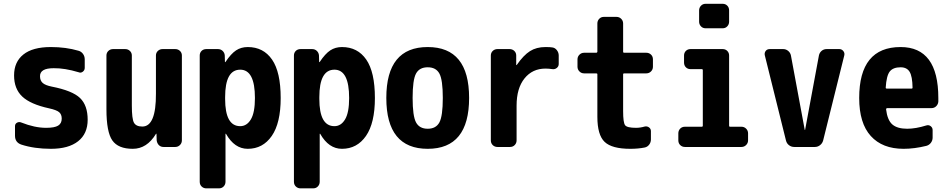

<svg xmlns="http://www.w3.org/2000/svg" viewBox="-20 -780 5040 1019"><path d="M254.9 -320.3Q364.3 -298.8 404.8 -259.8Q445.3 -220.7 445.3 -144.5Q445.3 -70.3 394.5 -30.3Q343.8 9.8 250 9.8Q162.1 9.8 92.8 -12.7Q59.6 -24.4 59.6 -59.6V-110.4Q59.6 -123 70.3 -128.9Q81.1 -134.8 92.8 -129.9Q164.1 -101.6 224.6 -101.6Q269.5 -101.6 288.6 -113.3Q307.6 -125 307.6 -150.4Q307.6 -172.9 293.9 -184.6Q280.3 -196.3 240.2 -205.1Q141.6 -226.6 98.1 -267.6Q54.7 -308.6 54.7 -379.9Q54.7 -451.2 104 -490.7Q153.3 -530.3 250 -530.3Q330.1 -530.3 396.5 -510.7Q411.1 -506.8 420.4 -494.1Q429.7 -481.4 429.7 -464.8V-419.9Q429.7 -407.2 419.4 -399.4Q409.2 -391.6 397.5 -396.5Q323.2 -418.9 264.6 -418Q191.4 -418 192.4 -375Q192.4 -352.5 206.5 -339.8Q220.7 -327.1 254.9 -320.3Z M910.2 -519.5Q924.8 -519.5 935.1 -509.8Q945.3 -500 945.3 -485.4V-35.2Q945.3 -20.5 935.1 -10.3Q924.8 0 910.2 0H847.7Q833 0 823.2 -9.8Q813.5 -19.5 811.5 -35.2L810.5 -69.3Q810.5 -70.3 809.6 -70.3Q807.6 -70.3 807.6 -69.3Q759.8 9.8 684.6 9.8Q607.4 9.8 576.2 -34.7Q544.9 -79.1 544.9 -200.2V-485.4Q544.9 -500 555.2 -509.8Q565.4 -519.5 580.1 -519.5H644.5Q659.2 -519.5 669.4 -509.8Q679.7 -500 679.7 -485.4V-219.7Q679.7 -149.4 690.9 -128.9Q702.1 -108.4 735.4 -108.4Q808.6 -108.4 807.6 -283.2V-485.4Q807.6 -500 817.9 -509.8Q828.1 -519.5 842.8 -519.5Z M1254.9 -110.4Q1290 -110.4 1311.5 -146.5Q1333 -182.6 1333 -259.8Q1333 -410.2 1254.9 -410.2Q1174.8 -410.2 1174.8 -264.6V-254.9Q1174.8 -110.4 1254.9 -110.4ZM1294.9 -530.3Q1377.9 -530.3 1423.8 -463.9Q1469.7 -397.5 1469.7 -259.8Q1469.7 -127 1422.4 -58.6Q1375 9.8 1294.9 9.8Q1224.6 9.8 1179.7 -69.3Q1179.7 -70.3 1177.7 -70.3Q1176.8 -70.3 1176.8 -69.3V184.6Q1176.8 199.2 1167 209.5Q1157.2 219.7 1141.6 219.7H1075.2Q1060.5 219.7 1050.3 210Q1040 200.2 1040 184.6V-485.4Q1040 -500 1049.8 -509.8Q1059.6 -519.5 1075.2 -519.5H1136.7Q1151.4 -519.5 1161.6 -509.8Q1171.9 -500 1172.9 -485.4L1173.8 -451.2Q1173.8 -450.2 1174.8 -450.2Q1176.8 -450.2 1176.8 -451.2Q1206.1 -495.1 1232.9 -512.7Q1259.8 -530.3 1294.9 -530.3Z M1754.9 -110.4Q1790 -110.4 1811.5 -146.5Q1833 -182.6 1833 -259.8Q1833 -410.2 1754.9 -410.2Q1674.8 -410.2 1674.8 -264.6V-254.9Q1674.8 -110.4 1754.9 -110.4ZM1794.9 -530.3Q1877.9 -530.3 1923.8 -463.9Q1969.7 -397.5 1969.7 -259.8Q1969.7 -127 1922.4 -58.6Q1875 9.8 1794.9 9.8Q1724.6 9.8 1679.7 -69.3Q1679.7 -70.3 1677.7 -70.3Q1676.8 -70.3 1676.8 -69.3V184.6Q1676.8 199.2 1667 209.5Q1657.2 219.7 1641.6 219.7H1575.2Q1560.5 219.7 1550.3 210Q1540 200.2 1540 184.6V-485.4Q1540 -500 1549.8 -509.8Q1559.6 -519.5 1575.2 -519.5H1636.7Q1651.4 -519.5 1661.6 -509.8Q1671.9 -500 1672.9 -485.4L1673.8 -451.2Q1673.8 -450.2 1674.8 -450.2Q1676.8 -450.2 1676.8 -451.2Q1706.1 -495.1 1732.9 -512.7Q1759.8 -530.3 1794.9 -530.3Z M2188 -130.4Q2206.1 -96.7 2250 -96.7Q2293.9 -96.7 2312 -130.4Q2330.1 -164.1 2330.1 -260.3Q2330.1 -356.4 2312 -389.6Q2293.9 -422.9 2250 -422.9Q2206.1 -422.9 2188 -389.6Q2169.9 -356.4 2169.9 -260.3Q2169.9 -164.1 2188 -130.4ZM2030.3 -260.3Q2030.3 -530.3 2250 -530.3Q2469.7 -530.3 2469.7 -260.3Q2469.7 9.8 2250 9.8Q2030.3 9.8 2030.3 -260.3Z M2911.1 -528.3Q2925.8 -526.4 2935.5 -513.7Q2945.3 -501 2945.3 -485.4V-440.4Q2945.3 -427.7 2935.1 -419.4Q2924.8 -411.1 2911.1 -413.1Q2893.6 -416 2875 -416Q2805.7 -416 2763.7 -363.8Q2721.7 -311.5 2721.7 -219.7V-35.2Q2721.7 -20.5 2711.9 -10.3Q2702.1 0 2686.5 0H2620.1Q2605.5 0 2595.2 -9.8Q2585 -19.5 2585 -35.2V-485.4Q2585 -500 2595.2 -509.8Q2605.5 -519.5 2620.1 -519.5H2684.6Q2699.2 -519.5 2709.5 -509.8Q2719.7 -500 2719.7 -485.4V-435.5Q2719.7 -434.6 2720.7 -434.6Q2722.7 -434.6 2722.7 -435.5Q2758.8 -487.3 2793 -508.8Q2827.1 -530.3 2875 -530.3Q2900.4 -530.3 2911.1 -528.3Z M3410.2 -500Q3424.8 -500 3435.1 -490.2Q3445.3 -480.5 3445.3 -464.8V-425.8Q3445.3 -411.1 3435.1 -400.9Q3424.8 -390.6 3410.2 -390.6H3292Q3287.1 -390.6 3287.1 -385.7V-190.4Q3287.1 -129.9 3297.4 -115.7Q3307.6 -101.6 3355.5 -101.6Q3377.9 -101.6 3401.4 -108.4Q3414.1 -111.3 3424.3 -104Q3434.6 -96.7 3434.6 -84V-40Q3434.6 -24.4 3425.3 -12.2Q3416 0 3401.4 2.9Q3367.2 9.8 3325.2 9.8Q3227.5 9.8 3189 -26.9Q3150.4 -63.5 3150.4 -160.2V-385.7Q3150.4 -390.6 3144.5 -390.6H3080.1Q3065.4 -390.6 3055.2 -400.9Q3044.9 -411.1 3044.9 -425.8V-464.8Q3044.9 -479.5 3055.2 -489.7Q3065.4 -500 3080.1 -500H3144.5Q3149.4 -500 3150.4 -504.9V-655.3Q3150.4 -669.9 3160.2 -680.2Q3169.9 -690.4 3184.6 -690.4H3252Q3266.6 -690.4 3276.9 -680.2Q3287.1 -669.9 3287.1 -655.3V-504.9Q3287.1 -500 3292 -500Z M3915 -107.4Q3929.7 -107.4 3939.9 -97.2Q3950.2 -86.9 3950.2 -72.3V-35.2Q3950.2 -20.5 3939.9 -10.3Q3929.7 0 3915 0H3615.2Q3600.6 0 3590.3 -9.8Q3580.1 -19.5 3580.1 -35.2V-72.3Q3580.1 -86.9 3589.8 -97.2Q3599.6 -107.4 3615.2 -107.4H3705.1Q3710 -107.4 3710 -112.3V-408.2Q3710 -413.1 3705.1 -413.1H3644.5Q3629.9 -413.1 3620.1 -422.9Q3610.4 -432.6 3610.4 -448.2V-485.4Q3610.4 -500 3620.1 -509.8Q3629.9 -519.5 3644.5 -519.5H3815.4Q3830.1 -519.5 3839.8 -509.8Q3849.6 -500 3849.6 -485.4V-112.3Q3849.6 -107.4 3855.5 -107.4ZM3724.6 -759.8H3815.4Q3830.1 -759.8 3839.8 -750Q3849.6 -740.2 3849.6 -724.6V-665Q3849.6 -650.4 3839.8 -640.1Q3830.1 -629.9 3815.4 -629.9H3724.6Q3710 -629.9 3700.2 -640.1Q3690.4 -650.4 3690.4 -665V-724.6Q3690.4 -739.3 3700.2 -749.5Q3710 -759.8 3724.6 -759.8Z M4434.6 -519.5Q4447.3 -519.5 4455.6 -509.3Q4463.9 -499 4460.9 -486.3L4348.6 -34.2Q4344.7 -19.5 4332.5 -9.8Q4320.3 0 4304.7 0H4195.3Q4179.7 0 4167.5 -9.3Q4155.3 -18.6 4151.4 -34.2L4039.1 -486.3Q4036.1 -499 4043.5 -509.3Q4050.8 -519.5 4065.4 -519.5H4136.7Q4151.4 -519.5 4163.1 -509.8Q4174.8 -500 4177.7 -485.4L4251 -90.8Q4251 -89.8 4252 -89.8Q4252.9 -89.8 4252.9 -90.8L4326.2 -485.4Q4329.1 -500 4340.3 -509.8Q4351.6 -519.5 4367.2 -519.5Z M4818.4 -309.6Q4823.2 -309.6 4823.2 -314.5Q4822.3 -375 4807.6 -398.9Q4793 -422.9 4759.8 -422.9Q4719.7 -422.9 4702.1 -400.4Q4684.6 -377.9 4680.7 -314.5Q4680.7 -310.5 4685.5 -309.6ZM4759.8 -530.3Q4960 -530.3 4960 -259.8V-241.2Q4959 -226.6 4948.7 -216.3Q4938.5 -206.1 4922.9 -206.1H4688.5Q4683.6 -206.1 4682.6 -200.2Q4689.5 -142.6 4715.8 -119.6Q4742.2 -96.7 4794.9 -96.7Q4839.8 -96.7 4896.5 -114.3Q4909.2 -118.2 4919.4 -110.4Q4929.7 -102.5 4929.7 -89.8V-49.8Q4929.7 -34.2 4920.4 -22Q4911.1 -9.8 4896.5 -5.9Q4833 9.8 4775.4 9.8Q4663.1 9.8 4601.6 -58.1Q4540 -126 4540 -259.8Q4540 -530.3 4759.8 -530.3Z"/></svg>

Font: Rounded-L Mgen+ 1m bold
Style: Bold
Weight: 700
Designer: [Source Han Sans]
Ryoko NISHIZUKA  (kana & ideographs); Paul D. Hunt (Latin, Greek & Cyrillic); Wenlong ZHANG  (bopomofo
Version: Version 1.059.20150602